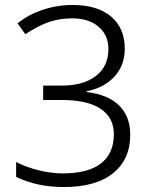

<svg xmlns="http://www.w3.org/2000/svg" viewBox="-20 -744 611 774"><path d="M45 -31V-91Q85 -70 136 -57.5Q187 -45 233 -45Q336 -45 387.5 -85.5Q439 -126 439 -203Q439 -270 385.5 -305.5Q332 -341 228 -341H154V-399H229Q317 -399 367 -438Q417 -477 417 -546Q417 -603 377 -636.5Q337 -670 271 -670Q221 -670 178 -655.5Q135 -641 82 -606L51 -650Q94 -685 152.5 -704.5Q211 -724 272 -724Q372 -724 427.5 -677.5Q483 -631 483 -547Q483 -481 441.5 -435.5Q400 -390 329 -376V-373Q415 -363 460 -319Q505 -275 505 -201Q505 -101 435.5 -45.5Q366 10 237 10Q129 10 45 -31Z"/></svg>

Font: OpenSansMMV
Style: Light
Weight: 300
Foundry: Ascender Corporation
Version: Version 4.001